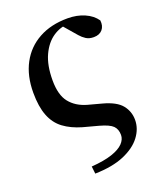

<svg xmlns="http://www.w3.org/2000/svg" viewBox="-142 -643 799 950"><g transform="rotate(-20 258.0 -167.5)"><path d="M194 217.3 189.5 178.4Q256.6 173.4 298.2 159.4Q339.9 145.4 359.6 124.9Q379.2 104.3 379.2 80.9Q379.2 50.6 361.7 33Q344.2 15.4 292.9 1.4L212.5 -20.2Q156.6 -36.4 118.4 -64.8Q80.2 -93.2 61.4 -141.6Q42.5 -189.9 42.5 -263.2Q42.5 -352.1 77.1 -416.7Q111.7 -481.4 175.8 -516.5Q239.8 -551.7 327.4 -551.7Q376.6 -551.7 415.9 -534.5Q455.2 -517.4 476.6 -486.6Q480.3 -456.7 464.6 -438.1Q448.8 -419.5 418.7 -419.5Q394.7 -419.5 378.4 -429.9Q362.1 -440.3 348.9 -455.7L282.5 -532.7L354.4 -534.7L386.3 -511.7Q369 -517.9 354.4 -521.2Q339.7 -524.5 324.9 -524.5Q280.2 -524.5 240.9 -498.1Q201.6 -471.7 177.3 -419.4Q153.1 -367 153.1 -288.3Q153.1 -211.3 184.4 -171.9Q215.8 -132.4 272.7 -116.1L346.2 -96.3Q415.8 -77.6 443 -43.5Q470.1 -9.5 470.1 34.4Q470.1 80.9 439.1 122Q408.1 163.1 347.1 189.1Q286.2 215.1 194 217.3Z"/></g></svg>

Font: Noto Serif KR
Style: Regular
Weight: 200
Designer: Ryoko NISHIZUKA 西塚涼子 (kana & ideographs); Frank Grießhammer (Latin, Greek & Cyrillic); Wenlong ZHANG 张文龙 (bopomofo); San
Foundry: Adobe
Version: Version 2.001;hotconv 1.1.0;makeotfexe 2.6.0